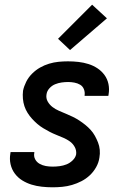

<svg xmlns="http://www.w3.org/2000/svg" viewBox="-20 -789 540 817"><path d="M204 8Q181 8 158 5.5Q135 3 114 -3.5Q93 -10 74.5 -21.5Q56 -33 43 -50.5Q30 -68 25 -90Q20 -112 24 -135L25 -142H126V-139Q123 -124 129.5 -111.5Q136 -99 148.5 -92Q161 -85 175 -82.5Q189 -80 204 -80Q219 -80 234 -82Q249 -84 263 -89.5Q277 -95 289 -106.5Q301 -118 304 -132Q306 -149 298 -163.5Q290 -178 277.5 -187Q265 -196 250 -202.5Q235 -209 220 -215Q205 -221 191.5 -228Q178 -235 164 -243.5Q150 -252 138.5 -262Q127 -272 116.5 -283.5Q106 -295 97.5 -308.5Q89 -322 84 -337Q79 -352 77.5 -369Q76 -386 78 -403Q82 -422 91.5 -441Q101 -460 116.5 -475.5Q132 -491 150.5 -501.5Q169 -512 189 -518Q209 -524 229 -526Q249 -528 269 -528Q292 -528 314 -525.5Q336 -523 356.5 -516.5Q377 -510 394.5 -498.5Q412 -487 424.5 -470Q437 -453 441.5 -431.5Q446 -410 442 -387L441 -381H340V-383Q342 -397 337 -409.5Q332 -422 321 -428.5Q310 -435 296.5 -437.5Q283 -440 270 -440Q256 -440 242 -438Q228 -436 214.5 -430.5Q201 -425 190.5 -413.5Q180 -402 178 -388Q175 -371 183 -357Q191 -343 203.5 -333.5Q216 -324 231 -317.5Q246 -311 260.5 -305Q275 -299 289.5 -292Q304 -285 317 -276.5Q330 -268 342.5 -258Q355 -248 365.5 -236.5Q376 -225 383.5 -211.5Q391 -198 397 -183Q403 -168 404.5 -151.5Q406 -135 403 -118Q400 -97 389 -77.5Q378 -58 362 -43Q346 -28 326.5 -18Q307 -8 286.5 -2Q266 4 245 6Q224 8 204 8ZM278 -576 227 -624 372 -769 435 -711Z"/></svg>

Font: Iosevka Curly Semibold
Style: Italic
Weight: 600
Italic angle: -9°
Monospace: yes
Designer: Belleve Invis
Foundry: Belleve Invis
Version: Version 22.1.2; ttfautohint (v1.8.4)